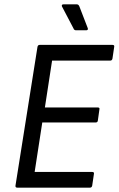

<svg xmlns="http://www.w3.org/2000/svg" viewBox="-20 -861 544 881"><path d="M59 0Q50 0 51 -9L152 -646Q154 -655 162 -655H496Q506 -655 504 -646L496 -592Q494 -583 486 -583H219L186 -368H428Q439 -368 436 -358L429 -308Q428 -299 419 -299H174L139 -72H403Q413 -72 411 -63L403 -9Q401 0 393 0ZM329 -722Q320 -722 317 -731L264 -832Q263 -836 264.5 -838.5Q266 -841 271 -841H333Q340 -841 344 -832L383 -731Q385 -722 375 -722Z"/></svg>

Font: Sofia Sans Semi Condensed
Style: Italic
Weight: 400
Italic angle: -9°
Designer: Botio Nikoltchev, Ani Petrova
Foundry: lettersoup
Version: Version 4.101